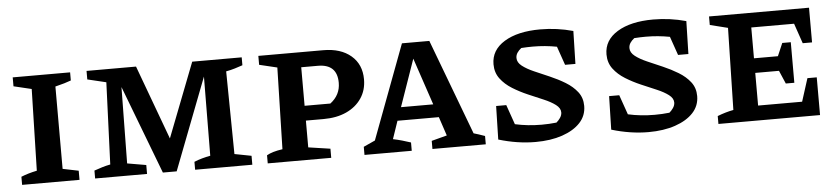

<svg xmlns="http://www.w3.org/2000/svg" viewBox="-38 -736 4126 943"><g transform="rotate(-5 2025.0 -264.5)"><path d="M40 0V-40Q74 -54 118 -63L128 -465L40 -486V-530H323V-490Q307 -484 290 -479Q273 -474 245 -467V-61L323 -45V0Z M1092 -60 1175 -44V0H893V-39Q912 -47 932 -52.5Q952 -58 973 -62L976 -452L802 0H734L568 -436L563 -60L656 -44V0H400V-39Q420 -46 439.5 -52Q459 -58 480 -62L496 -466L404 -488V-530H648L783 -164L925 -530H1169V-491Q1152 -485 1130.5 -478.5Q1109 -472 1087 -468Z M1571 -530Q1657 -530 1707.5 -487Q1758 -444 1758 -370Q1758 -317 1731 -277Q1704 -237 1656 -215Q1608 -193 1543 -193H1456V-61L1564 -45V0H1251V-40Q1265 -48 1283.5 -53.5Q1302 -59 1329 -63L1339 -465L1251 -486V-530ZM1538 -456H1456V-266H1583Q1633 -304 1633 -364Q1633 -456 1538 -456Z M2271 -59Q2285 -55 2295.5 -51.5Q2306 -48 2326 -41V0H2063V-40L2139 -60L2108 -153H1904L1874 -65Q1898 -60 1919 -54Q1940 -48 1961 -41V0H1728V-40L1785 -66L1959 -530H2094ZM1927 -218H2086L2008 -450Z M2571 10Q2482 10 2389 -18L2393 -183H2443L2477 -86Q2508 -79 2541 -75.5Q2574 -72 2608 -72Q2645 -72 2681 -76Q2691 -84 2700 -97Q2709 -110 2709 -124Q2709 -145 2686.5 -162Q2664 -179 2628.5 -194Q2593 -209 2553.5 -226Q2514 -243 2478.5 -265Q2443 -287 2420.5 -317Q2398 -347 2398 -388Q2398 -458 2464 -498.5Q2530 -539 2641 -539Q2724 -539 2803 -517L2799 -355H2748L2716 -447Q2658 -458 2598 -458Q2571 -458 2541 -456Q2528 -446 2520.5 -434.5Q2513 -423 2513 -409Q2513 -387 2535.5 -369.5Q2558 -352 2593.5 -336.5Q2629 -321 2668.5 -304Q2708 -287 2743.5 -265.5Q2779 -244 2801.5 -215Q2824 -186 2824 -146Q2824 -98 2792 -63.5Q2760 -29 2703 -9.5Q2646 10 2571 10Z M3128 10Q3039 10 2946 -18L2950 -183H3000L3034 -86Q3065 -79 3098 -75.5Q3131 -72 3165 -72Q3202 -72 3238 -76Q3248 -84 3257 -97Q3266 -110 3266 -124Q3266 -145 3243.5 -162Q3221 -179 3185.5 -194Q3150 -209 3110.5 -226Q3071 -243 3035.5 -265Q3000 -287 2977.5 -317Q2955 -347 2955 -388Q2955 -458 3021 -498.5Q3087 -539 3198 -539Q3281 -539 3360 -517L3356 -355H3305L3273 -447Q3215 -458 3155 -458Q3128 -458 3098 -456Q3085 -446 3077.5 -434.5Q3070 -423 3070 -409Q3070 -387 3092.5 -369.5Q3115 -352 3150.5 -336.5Q3186 -321 3225.5 -304Q3265 -287 3300.5 -265.5Q3336 -244 3358.5 -215Q3381 -186 3381 -146Q3381 -98 3349 -63.5Q3317 -29 3260 -9.5Q3203 10 3128 10Z M3928 -186H3974V0H3473V-39Q3514 -55 3552 -62L3561 -466L3473 -488V-530H3966V-359H3920L3886 -458H3675V-306H3793L3820 -369H3862V-169H3820L3792 -234H3675V-73H3892Z"/></g></svg>

Font: Piazzolla SC SemiBold
Style: Regular
Weight: 600
Designer: Juan Pablo del Peral
Foundry: Huerta Tipografica
Version: Version 1.330